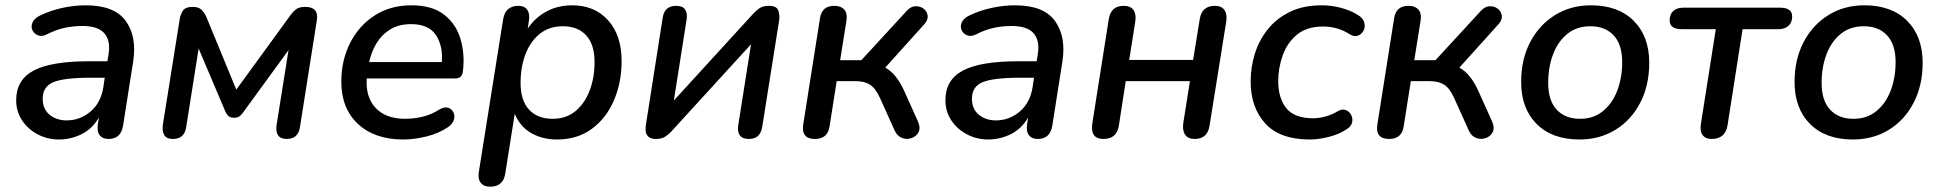

<svg xmlns="http://www.w3.org/2000/svg" viewBox="-20 -517 7317 724"><path d="M202 9Q159 9 122 -10.5Q85 -30 63 -63.5Q41 -97 41 -139Q41 -216 107 -251Q173 -286 316 -286H385L389 -310Q398 -363 374 -391Q350 -419 291 -419Q256 -419 223.5 -412Q191 -405 158 -388Q139 -378 124 -383.5Q109 -389 102.5 -402.5Q96 -416 102.5 -432Q109 -448 132 -459Q172 -478 216.5 -487.5Q261 -497 303 -497Q412 -497 454.5 -437.5Q497 -378 482 -284L444 -43Q436 7 389 7Q367 7 356 -7Q345 -21 349 -49L353 -74Q328 -31 287.5 -11Q247 9 202 9ZM231 -63Q282 -63 321.5 -96.5Q361 -130 370 -190L375 -224H325Q221 -224 181 -207Q141 -190 141 -145Q141 -105 167.5 -84Q194 -63 231 -63Z M632 7Q608 7 599.5 -7.5Q591 -22 594 -46L658 -447Q660 -460 669 -475.5Q678 -491 706 -491Q729 -491 739.5 -480.5Q750 -470 757 -456L871 -179L1077 -462Q1085 -473 1096.5 -482Q1108 -491 1131 -491Q1182 -491 1175 -442L1111 -37Q1104 7 1061 7Q1038 7 1028.5 -7Q1019 -21 1023 -46L1068 -328L896 -92Q892 -86 884.5 -79.5Q877 -73 862 -73Q848 -73 841 -80Q834 -87 830 -96L729 -334L682 -37Q675 7 632 7Z M1501 9Q1393 9 1330 -49.5Q1267 -108 1267 -209Q1267 -289 1300 -354.5Q1333 -420 1392.5 -458.5Q1452 -497 1531 -497Q1610 -497 1655 -461.5Q1700 -426 1716.5 -370Q1733 -314 1726 -252Q1724 -233 1716 -227Q1708 -221 1693 -221H1363Q1358 -151 1396.5 -110Q1435 -69 1508 -69Q1541 -69 1574 -77Q1607 -85 1635 -103Q1655 -115 1669 -111Q1683 -107 1689.5 -94Q1696 -81 1691.5 -65.5Q1687 -50 1670 -38Q1635 -14 1588.5 -2.5Q1542 9 1501 9ZM1530 -426Q1483 -426 1450.5 -405.5Q1418 -385 1399 -352.5Q1380 -320 1372 -283H1646Q1651 -343 1624 -384.5Q1597 -426 1530 -426Z M1828 187Q1804 187 1792.5 172Q1781 157 1786 129L1877 -443Q1885 -495 1935 -495Q1958 -495 1968.5 -479.5Q1979 -464 1974 -436L1970 -409Q1998 -451 2041 -474Q2084 -497 2138 -497Q2222 -497 2273 -440.5Q2324 -384 2324 -287Q2324 -206 2295 -138.5Q2266 -71 2211.5 -31Q2157 9 2080 9Q2026 9 1983.5 -15Q1941 -39 1921 -88L1885 139Q1877 187 1828 187ZM2064 -69Q2115 -69 2150 -98Q2185 -127 2203.5 -175.5Q2222 -224 2222 -283Q2222 -349 2190.5 -383.5Q2159 -418 2102 -418Q2051 -418 2015.5 -389.5Q1980 -361 1961.5 -312.5Q1943 -264 1943 -204Q1943 -138 1975 -103.5Q2007 -69 2064 -69Z M2454 7Q2433 7 2424 -2.5Q2415 -12 2414.5 -25Q2414 -38 2416 -49L2479 -451Q2486 -495 2530 -495Q2554 -495 2563.5 -481Q2573 -467 2569 -443L2521 -138L2820 -465Q2829 -475 2842.5 -485Q2856 -495 2879 -495Q2909 -495 2915 -477Q2921 -459 2918 -440L2854 -37Q2846 7 2804 7Q2779 7 2769.5 -7Q2760 -21 2764 -46L2812 -350L2514 -24Q2505 -13 2490.5 -3Q2476 7 2454 7Z M3053 7Q3000 7 3009 -49L3072 -448Q3079 -495 3126 -495Q3151 -495 3163.5 -481Q3176 -467 3172 -440L3148 -290H3228L3400 -477Q3415 -493 3432.5 -493.5Q3450 -494 3463 -484Q3476 -474 3478 -457.5Q3480 -441 3464 -424L3318 -262Q3361 -239 3391 -171L3441 -60Q3452 -36 3444 -19.5Q3436 -3 3418 3.5Q3400 10 3382 3.5Q3364 -3 3354 -24L3299 -146Q3282 -184 3261 -197.5Q3240 -211 3206 -211H3135L3108 -40Q3101 7 3053 7Z M3706 9Q3663 9 3626 -10.5Q3589 -30 3567 -63.5Q3545 -97 3545 -139Q3545 -216 3611 -251Q3677 -286 3820 -286H3889L3893 -310Q3902 -363 3878 -391Q3854 -419 3795 -419Q3760 -419 3727.5 -412Q3695 -405 3662 -388Q3643 -378 3628 -383.5Q3613 -389 3606.5 -402.5Q3600 -416 3606.5 -432Q3613 -448 3636 -459Q3676 -478 3720.5 -487.5Q3765 -497 3807 -497Q3916 -497 3958.5 -437.5Q4001 -378 3986 -284L3948 -43Q3940 7 3893 7Q3871 7 3860 -7Q3849 -21 3853 -49L3857 -74Q3832 -31 3791.5 -11Q3751 9 3706 9ZM3735 -63Q3786 -63 3825.5 -96.5Q3865 -130 3874 -190L3879 -224H3829Q3725 -224 3685 -207Q3645 -190 3645 -145Q3645 -105 3671.5 -84Q3698 -63 3735 -63Z M4141 7Q4090 7 4099 -52L4161 -445Q4169 -495 4217 -495Q4243 -495 4254 -479.5Q4265 -464 4261 -436L4238 -291H4479L4504 -445Q4512 -495 4561 -495Q4586 -495 4597 -479.5Q4608 -464 4604 -436L4541 -43Q4533 7 4485 7Q4460 7 4449 -9Q4438 -25 4442 -53L4467 -211H4225L4199 -43Q4191 7 4141 7Z M4919 9Q4806 9 4751 -51.5Q4696 -112 4696 -210Q4696 -264 4712 -315Q4728 -366 4761 -407Q4794 -448 4844.5 -472.5Q4895 -497 4964 -497Q5001 -497 5036.5 -487.5Q5072 -478 5098 -462Q5119 -450 5124 -433.5Q5129 -417 5122.5 -403Q5116 -389 5102 -383Q5088 -377 5071 -387Q5025 -417 4969 -417Q4908 -417 4871 -386.5Q4834 -356 4817 -308.5Q4800 -261 4800 -211Q4800 -147 4830.5 -109Q4861 -71 4932 -71Q4953 -71 4977.5 -77.5Q5002 -84 5027 -99Q5042 -107 5055 -102Q5068 -97 5075 -83.5Q5082 -70 5078.5 -55Q5075 -40 5057 -29Q5030 -11 4991.5 -1Q4953 9 4919 9Z M5218 7Q5165 7 5174 -49L5237 -448Q5244 -495 5291 -495Q5316 -495 5328.5 -481Q5341 -467 5337 -440L5313 -290H5393L5565 -477Q5580 -493 5597.5 -493.5Q5615 -494 5628 -484Q5641 -474 5643 -457.5Q5645 -441 5629 -424L5483 -262Q5526 -239 5556 -171L5606 -60Q5617 -36 5609 -19.5Q5601 -3 5583 3.5Q5565 10 5547 3.5Q5529 -3 5519 -24L5464 -146Q5447 -184 5426 -197.5Q5405 -211 5371 -211H5300L5273 -40Q5266 7 5218 7Z M5936 9Q5833 9 5774.5 -49.5Q5716 -108 5716 -208Q5716 -293 5750 -358Q5784 -423 5843.5 -460Q5903 -497 5979 -497Q6082 -497 6140.5 -438.5Q6199 -380 6199 -280Q6199 -195 6165 -129.5Q6131 -64 6071.5 -27.5Q6012 9 5936 9ZM5938 -69Q5989 -69 6024.5 -98Q6060 -127 6078.5 -175.5Q6097 -224 6097 -283Q6097 -349 6065 -383.5Q6033 -418 5977 -418Q5926 -418 5890.5 -389.5Q5855 -361 5836.5 -312.5Q5818 -264 5818 -204Q5818 -138 5850 -103.5Q5882 -69 5938 -69Z M6434 7Q6411 7 6400 -8Q6389 -23 6394 -51L6450 -407H6322Q6276 -407 6276 -440Q6276 -463 6289.5 -475.5Q6303 -488 6327 -488H6692Q6738 -488 6738 -455Q6738 -432 6724 -419.5Q6710 -407 6686 -407H6551L6494 -43Q6485 7 6434 7Z M6967 9Q6864 9 6805.5 -49.5Q6747 -108 6747 -208Q6747 -293 6781 -358Q6815 -423 6874.5 -460Q6934 -497 7010 -497Q7113 -497 7171.5 -438.5Q7230 -380 7230 -280Q7230 -195 7196 -129.5Q7162 -64 7102.5 -27.5Q7043 9 6967 9ZM6969 -69Q7020 -69 7055.5 -98Q7091 -127 7109.5 -175.5Q7128 -224 7128 -283Q7128 -349 7096 -383.5Q7064 -418 7008 -418Q6957 -418 6921.5 -389.5Q6886 -361 6867.5 -312.5Q6849 -264 6849 -204Q6849 -138 6881 -103.5Q6913 -69 6969 -69Z"/></svg>

Font: Nunito SemiBold
Style: Italic
Weight: 600
Italic angle: -9°
Designer: Vernon Adams
Foundry: Vernon Adams
Version: Version 3.601; ttfautohint (v1.8.2.53-6de2)